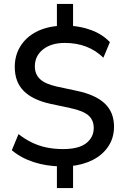

<svg xmlns="http://www.w3.org/2000/svg" viewBox="-20 -840 640 975"><path d="M269 115V-14L289 5Q216 4 152 -16.5Q88 -37 40 -77L74 -159Q106 -134 140.5 -117Q175 -100 214.5 -91.5Q254 -83 300 -83Q380 -83 418 -113Q456 -143 456 -190Q456 -230 429.5 -253.5Q403 -277 338 -291L235 -313Q145 -333 100 -378.5Q55 -424 55 -500Q55 -559 83.5 -605Q112 -651 163.5 -678Q215 -705 284 -709L269 -695V-820H351V-695L334 -709Q390 -707 445 -686.5Q500 -666 538 -626L505 -547Q466 -585 417 -603.5Q368 -622 309 -622Q240 -622 198.5 -589Q157 -556 157 -503Q157 -463 183 -438.5Q209 -414 266 -401L369 -379Q465 -359 512 -314.5Q559 -270 559 -197Q559 -140 530 -96.5Q501 -53 450.5 -27.5Q400 -2 334 4L351 -15V115Z"/></svg>

Font: Nunito Sans 12pt SemiBold
Style: Regular
Weight: 600
Designer: Vernon Adams
Foundry: Vernon Adams
Version: Version 3.101;gftools[0.9.27]